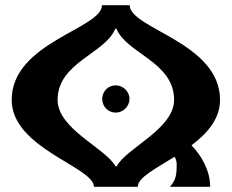

<svg xmlns="http://www.w3.org/2000/svg" viewBox="-20 -720 893 740"><path d="M828 -335C828 -557 480 -609 480 -700H373C373 -609 25 -557 25 -335C25 -148 342 -77 342 0H511C511 -36 580 -70 653 -116C658 -107 661 -97 661 -86C661 -43 657 -26 635 0H790C790 -64 755 -122 718 -160C778 -205 828 -261 828 -335ZM425 -79C389 -148 202 -222 202 -335C202 -480 386 -513 424 -609H429C468 -513 651 -482 651 -335C651 -222 464 -148 430 -79ZM426 -391C397 -391 374 -368 374 -339C374 -309 397 -286 426 -286C454 -286 479 -309 479 -339C479 -368 454 -391 426 -391Z"/></svg>

Font: Brassia
Style: Regular
Weight: 400
Designer: Ariel Martín Pérez
Foundry: Tunera Type Foundry
Version: Version 1.600;hotconv 1.0.109;makeotfexe 2.5.65596